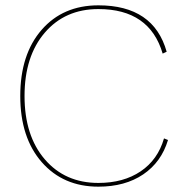

<svg xmlns="http://www.w3.org/2000/svg" viewBox="-20 -690 689 720"><path d="M610 -165Q585 -82 517 -36Q449 10 349 10Q217 10 136.5 -82Q56 -174 56 -330Q56 -486 136 -578Q216 -670 349 -670Q556 -670 605 -496L590 -489Q541 -656 349 -656Q224 -656 148 -567.5Q72 -479 72 -330Q72 -181 148 -92.5Q224 -4 349 -4Q443 -4 507.5 -47.5Q572 -91 595 -171Z"/></svg>

Font: Elaine Sans Thin
Style: Regular
Weight: 250
Designer: Wei Huang
Foundry: Wei Huang
Version: Version 2.001;December 24, 2019;FontCreator 12.0.0.2547 64-b